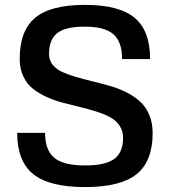

<svg xmlns="http://www.w3.org/2000/svg" viewBox="-20 -740 690 780"><path d="M179.2 -520Q179.2 -495.6 193.6 -477.3Q208 -459 232.4 -447.8Q256.8 -436.5 288.3 -427.5Q319.8 -418.5 354.7 -409.9Q389.6 -401.4 424.6 -391.6Q459.5 -381.8 491 -366.2Q522.5 -350.6 546.9 -329.3Q571.3 -308.1 585.7 -274.9Q600.1 -241.7 600.1 -199.2Q600.1 -84.5 534.7 -32.2Q469.2 20 325.2 20Q180.7 20 115.2 -32.5Q49.8 -85 49.8 -200.2H163.1Q163.1 -129.4 200.9 -98.6Q238.8 -67.9 325.2 -67.9Q408.2 -67.9 444.1 -94.2Q480 -120.6 480 -180.2Q480 -208.5 465.6 -229.7Q451.2 -251 427 -263.9Q402.8 -276.9 371.3 -286.9Q339.8 -296.9 304.9 -305.2Q270 -313.5 235.1 -322.8Q200.2 -332 168.7 -346.4Q137.2 -360.8 113 -380.1Q88.9 -399.4 74.5 -430.2Q60.1 -460.9 60.1 -501Q60.1 -615.7 123 -668Q186 -720.2 325.2 -720.2Q463.9 -720.2 526.9 -667.7Q589.8 -615.2 589.8 -500H476.1Q476.1 -569.8 440.7 -600.8Q405.3 -631.8 325.2 -631.8Q247.1 -631.8 213.1 -606Q179.2 -580.1 179.2 -520Z"/></svg>

Font: Fivo Sans Modern Med
Style: Regular
Weight: 450
Designer: Alexander Slobzheninov
Foundry: Alexander Slobzheninov
Version: 1.0